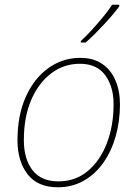

<svg xmlns="http://www.w3.org/2000/svg" viewBox="-20 -783 576 813"><path d="M225 10Q139 10 96.5 -45.5Q54 -101 54 -189Q54 -294 89 -372.5Q124 -451 184.5 -494.5Q245 -538 320 -538Q375 -538 412.5 -512.5Q450 -487 469 -442.5Q488 -398 488 -341Q488 -270 470 -206.5Q452 -143 418 -94.5Q384 -46 335 -18Q286 10 225 10ZM228 -15Q300 -15 352.5 -59.5Q405 -104 433 -178Q461 -252 461 -342Q461 -416 425.5 -464.5Q390 -513 318 -513Q251 -513 197.5 -473Q144 -433 112.5 -360.5Q81 -288 81 -189Q81 -110 117.5 -62.5Q154 -15 228 -15ZM322 -603V-609Q344 -629 369.5 -657Q395 -685 418 -713Q441 -741 455 -763H485V-756Q460 -722 420 -679Q380 -636 343 -603Z"/></svg>

Font: Noto Sans Disp Thin
Style: Italic
Weight: 100
Italic angle: -12°
Designer: Monotype Design Team
Foundry: Monotype Imaging Inc.
Version: Version 2.000;GOOG;noto-source:20170915:90ef993387c0